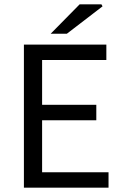

<svg xmlns="http://www.w3.org/2000/svg" viewBox="-20 -861 567 881"><path d="M89.7 0V-656.3H468V-585.6H173.2V-380H421.9V-309.3H173.2V-70.7H478V0ZM212.6 -706.3 345.3 -841H445.5L450.5 -831.9L286.9 -706.3Z"/></svg>

Font: Source Sans 3
Style: Regular
Weight: 200
Designer: Paul D. Hunt
Foundry: Adobe
Version: Version 3.046;hotconv 1.0.118;makeotfexe 2.5.65603